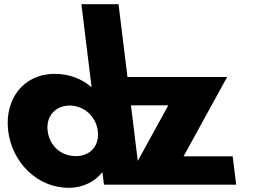

<svg xmlns="http://www.w3.org/2000/svg" viewBox="-20 -880 1216 915"><path d="M604.1 -378H782.1L636.6 -113.1ZM19.1 -256C37.5 -106 157.3 15 307.3 15C377.3 15 433.5 -16 466.4 -58H468.4L475.5 0H574.5H650.5H1105.5L1088.9 -135H854.9L1062.5 -513H587.5L544.9 -860H367.9L416.5 -464C369.5 -505 309.7 -528 240.7 -528C90.7 -528 0.6 -406 19.1 -256ZM207.1 -256C198.3 -327 245.2 -377 312.2 -377C378.2 -377 437.3 -327 446.1 -256C454.7 -186 410.8 -136 341.8 -136C269.8 -136 215.7 -186 207.1 -256Z"/></svg>

Font: Hussar
Style: BdOpOblOne
Weight: 700
Foundry: Cannot Into Space Fonts
Version: Version 2.00